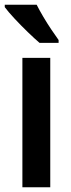

<svg xmlns="http://www.w3.org/2000/svg" viewBox="-29 -786 296 806"><path d="M182 0H65V-543H182ZM125 -766Q136 -744 152.5 -716Q169 -688 186.5 -662Q204 -636 217 -618V-606H137Q117 -623 88 -651Q59 -679 32 -708Q5 -737 -9 -756V-766Z"/></svg>

Font: Noto Sans Lao Looped Condensed SemiBold
Style: Regular
Weight: 600
Width: 3
Designer: Mark Frömberg, Ben Mitchell
Foundry: The Fontpad Ltd
Version: Version 1.002; ttfautohint (v1.8.4.7-5d5b)